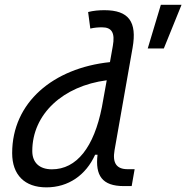

<svg xmlns="http://www.w3.org/2000/svg" viewBox="-20 -786 791 816"><path d="M177.2 10.3C271 10.3 345.2 -42 384.3 -128.4H394.5C384.3 -40.5 413.6 4.9 506.3 4.9H539.6L552.2 -66.9H522.5C474.6 -66.9 457.5 -93.8 466.8 -147.5L543.5 -583C563 -693.4 527.3 -742.7 423.8 -742.7C400.4 -742.7 377 -740.7 354.5 -734.9L363.8 -664.6C380.4 -668.5 397 -669.9 413.6 -669.9C456.1 -669.9 469.2 -645.5 459.5 -590.8L447.3 -522C206.1 -496.6 31.7 -350.6 31.7 -135.3C31.7 -43 84.5 10.3 177.2 10.3ZM413.1 -331.1C379.4 -160.2 305.7 -66.4 200.7 -66.4C147.9 -66.4 117.2 -94.7 117.2 -144C117.2 -301.8 248.5 -420.9 433.6 -444.8ZM607.9 -580.1H676.3L751.5 -765.6H663.6Z"/></svg>

Font: Cascadia Mono NF SemiLight
Style: Italic
Weight: 350
Italic angle: -10°
Monospace: yes
Designer: Aaron Bell
Foundry: Saja Typeworks
Version: Version 2404.023